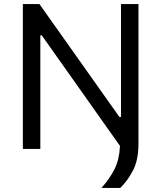

<svg xmlns="http://www.w3.org/2000/svg" viewBox="-20 -733 794 945"><path d="M479.5 192Q520 146.5 543.8 99.2Q567.5 52 570.5 -15Q519.5 -87 463.5 -166Q407.5 -245 341 -339.5L185.5 -559H178.5V0H92.5V-713H174Q238.5 -622.5 297 -539.5Q355.5 -456.5 413.5 -375L568 -157H575.5V-713H661.5V-26.5Q661.5 55 634.5 106.2Q607.5 157.5 572 192Z"/></svg>

Font: Commissioner
Style: Regular
Weight: 400
Designer: Kostas Bartsokas
Foundry: Kostas Bartsokas
Version: Version 1.000; ttfautohint (v1.8.3)